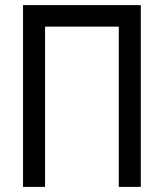

<svg xmlns="http://www.w3.org/2000/svg" viewBox="-20 -730 640 750"><path d="M70 0V-710H530V0H444V-626H156V0Z"/></svg>

Font: Geist Mono
Style: Regular
Weight: 400
Monospace: yes
Designer: Basement.studio, Andrés Briganti, Mateo Zaragoza
Foundry: Basement.studio, Vercel, Andrés Briganti, Guido Ferreyra, Mateo Zaragoza
Version: Version 1.500; ttfautohint (v1.8.4.7-5d5b)